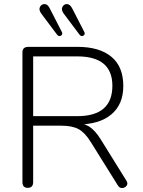

<svg xmlns="http://www.w3.org/2000/svg" viewBox="-20 -941 720 967"><path d="M120 5Q93 5 93 -24V-677Q93 -705 123 -705H371Q480 -705 540.5 -655.5Q601 -606 601 -508Q601 -415 540.5 -364.5Q480 -314 370 -314L352 -323Q398 -323 428.5 -304Q459 -285 488 -238L616 -32Q626 -17 618 -6Q610 5 596 6Q582 7 573 -8L437 -226Q408 -273 376 -290.5Q344 -308 289 -308H147V-24Q147 5 120 5ZM147 -356H369Q546 -356 546 -509Q546 -657 369 -657H147ZM380 -767 302 -871Q287 -891 294 -905.5Q301 -920 316.5 -920.5Q332 -921 344 -898L404 -781Q411 -768 400 -761.5Q389 -755 380 -767ZM267 -767 189 -871Q174 -891 181 -905.5Q188 -920 204 -920.5Q220 -921 231 -898L291 -781Q298 -768 287 -761.5Q276 -755 267 -767Z"/></svg>

Font: Nunito VF Beta Light
Style: Regular
Weight: 300
Designer: Vernon Adams
Foundry: newtypography
Version: Version 3.001